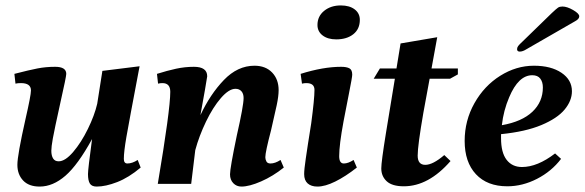

<svg xmlns="http://www.w3.org/2000/svg" viewBox="-20 -677 2153 707"><path d="M44 -70Q44 -106 74 -239Q94 -326 94 -344Q94 -371 57 -371Q45 -371 37 -369L33 -405Q87 -419 118 -425Q149 -431 183 -431Q224 -431 224 -405Q224 -395 203 -302Q180 -198 174.5 -167Q169 -136 169 -122Q169 -104 175.5 -93.5Q182 -83 196 -83Q220 -83 249.5 -117.5Q279 -152 303.5 -202Q328 -252 338 -295L357 -416L494 -433Q455 -228 445.5 -173Q436 -118 436 -92Q436 -75 449 -75Q467 -75 487 -88L498 -60Q454 -23 411.5 -6.5Q369 10 336 10Q318 10 311 -1Q304 -12 304 -36Q304 -54 319 -165Q267 -70 221 -30Q175 10 126 10Q86 10 65 -12.5Q44 -35 44 -70Z M827 -35Q827 -58 852 -178Q877 -288 877 -316Q877 -332 869 -341Q861 -350 847 -350Q823 -350 793.5 -316Q764 -282 738.5 -229Q713 -176 699 -124L684 0H561Q607 -273 607 -339Q607 -371 578 -371Q570 -371 562 -369L558 -405Q596 -417 628.5 -424Q661 -431 694 -431Q743 -431 743 -396Q739 -368 718 -253Q754 -330 804.5 -382.5Q855 -435 917 -435Q958 -435 982 -410Q1006 -385 1006 -345Q1006 -323 999 -290Q992 -257 978 -197Q957 -117 957 -98Q957 -90 961 -82.5Q965 -75 976 -75Q993 -75 1013 -88L1025 -60Q985 -28 941.5 -9Q898 10 869 10Q851 10 839 -2.5Q827 -15 827 -35Z M1100 -36Q1100 -53 1106 -93.5Q1112 -134 1114 -147L1126 -223Q1138 -313 1138 -346Q1138 -371 1108 -371Q1100 -371 1092 -369L1087 -405Q1170 -431 1236 -431Q1256 -431 1266.5 -425.5Q1277 -420 1277 -402Q1277 -393 1265 -333Q1248 -246 1245 -230Q1229 -144 1229 -102Q1229 -75 1246 -75Q1262 -75 1282 -88L1294 -60Q1252 -27 1214.5 -8.5Q1177 10 1149 10Q1126 10 1113 -1.5Q1100 -13 1100 -36ZM1149 -585Q1149 -617 1173.5 -637Q1198 -657 1235 -657Q1267 -657 1286 -642.5Q1305 -628 1305 -604Q1305 -570 1281 -551Q1257 -532 1218 -532Q1187 -532 1168 -546.5Q1149 -561 1149 -585Z M1384 -57Q1384 -81 1401 -186L1434 -387H1356L1379 -425H1440L1455 -517L1590 -540L1569 -425H1666V-403L1637 -387H1562L1539 -262Q1518 -141 1518 -104Q1518 -70 1546 -70Q1574 -70 1616 -106L1639 -84Q1558 9 1467 9Q1424 9 1404 -9.5Q1384 -28 1384 -57Z M1691 -158Q1691 -233 1727 -297Q1763 -361 1822 -398Q1881 -435 1946 -435Q2009 -435 2047.5 -409Q2086 -383 2086 -341Q2086 -306 2059 -273.5Q2032 -241 1973.5 -216.5Q1915 -192 1825 -183V-168Q1825 -115 1845.5 -88.5Q1866 -62 1902 -62Q1959 -62 2024 -112L2046 -92Q2011 -46 1957.5 -18.5Q1904 9 1848 9Q1774 9 1732.5 -35.5Q1691 -80 1691 -158ZM1979 -355Q1979 -375 1969.5 -387.5Q1960 -400 1940 -400Q1889 -400 1855 -319Q1834 -270 1828 -216Q1902 -229 1940.5 -265.5Q1979 -302 1979 -355ZM1884 -496Q1884 -502 1888 -507.5Q1892 -513 1904 -524L2012 -629Q2029 -645 2035 -649Q2041 -653 2051 -653Q2068 -653 2090.5 -640Q2113 -627 2113 -617Q2113 -607 2098 -599L1919 -496Q1905 -487 1894 -487Q1884 -487 1884 -496Z"/></svg>

Font: Unna
Style: Bold Italic
Weight: 700
Italic angle: -8.05°
Designer: Jorge de Buen Unna
Foundry: Omnibus-Type
Version: Version 2.008